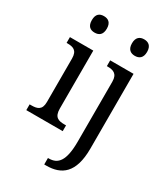

<svg xmlns="http://www.w3.org/2000/svg" viewBox="-238 -864 1059 1210"><g transform="rotate(30 291.5 -259.0)"><path d="M149 -638C180 -638 204 -653 204 -698C204 -743 180 -758 149 -758C118 -758 95 -743 95 -698C95 -653 118 -638 149 -638ZM442 -638C472 -638 497 -653 497 -698C497 -743 472 -758 442 -758C412 -758 387 -743 387 -698C387 -653 412 -638 442 -638ZM21 0H286V-42H274C231 -42 199 -51 199 -114V-536H29V-494H35C76 -494 108 -485 108 -426V-109C108 -50 75 -42 33 -42H21ZM290 240H305C414 240 492 187 492 8V-536H322V-494H327C367 -494 401 -485 401 -426V9C401 151 362 193 296 193H290Z"/></g></svg>

Font: Noto Serif Lao SemiCondensed
Style: Regular
Weight: 400
Width: 4
Designer: Monotype Design Team
Foundry: Monotype Imaging Inc.
Version: Version 2.003